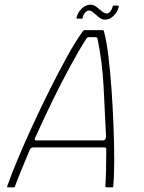

<svg xmlns="http://www.w3.org/2000/svg" viewBox="-20 -802 615 822"><path d="M14 0Q11 0 10.5 -1Q10 -2 11 -5Q28 -54 56.5 -122Q85 -190 120.5 -267Q156 -344 194 -420Q232 -496 268 -561Q304 -626 335 -669Q337 -671 339 -672Q341 -673 343 -673H417Q420 -673 422 -672.5Q424 -672 425 -668Q436 -628 444 -562Q452 -496 457.5 -418.5Q463 -341 466 -262.5Q469 -184 469 -117Q469 -50 465 -6Q465 -2 464.5 -1Q464 0 461 0H435Q433 0 432.5 -1Q432 -2 431 -5Q433 -34 434 -74Q435 -114 435 -162Q436 -167 433 -169Q430 -171 424 -171H121Q116 -170 113 -168Q110 -166 107 -160Q88 -114 71.5 -74Q55 -34 44 -4Q43 -2 42.5 -1Q42 0 39 0ZM135 -201H423Q426 -201 429.5 -204.5Q433 -208 434 -218Q429 -325 423.5 -431.5Q418 -538 397 -638Q395 -643 388 -643H362Q354 -643 350 -637Q319 -589 280.5 -518Q242 -447 203 -367Q164 -287 130 -211Q129 -209 129 -205Q129 -201 135 -201ZM312 -722Q306 -722 308 -727Q313 -750 330.5 -766Q348 -782 368 -782Q381 -782 393 -772.5Q405 -763 416.5 -753.5Q428 -744 438 -744Q445 -744 452 -752.5Q459 -761 462 -772Q462 -778 466 -778H484Q490 -778 488 -772Q484 -753 467.5 -735.5Q451 -718 430 -718Q416 -718 403.5 -728Q391 -738 380.5 -747.5Q370 -757 361 -757Q352 -757 344 -747.5Q336 -738 334 -727Q334 -722 329 -722Z"/></svg>

Font: Glory Thin Thin
Style: Italic
Weight: 250
Italic angle: -12°
Version: Version 1.011